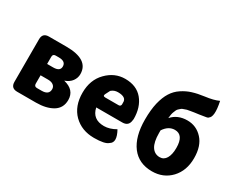

<svg xmlns="http://www.w3.org/2000/svg" viewBox="-116 -1268 2080 1715"><g transform="rotate(30 924.0 -411.0)"><path d="M137 0Q72 0 72 -65V-504Q72 -569 137 -569H316Q548 -569 548 -418Q548 -379 524 -346Q501 -314 452 -296Q570 -268 570 -164Q570 -81 503 -40Q436 0 331 0ZM245 -349H307Q378 -349 378 -399Q378 -452 307 -452H274Q245 -452 245 -423ZM245 -146Q245 -117 274 -117H322Q397 -117 397 -176Q397 -201 378 -216Q359 -232 321 -232H245Z M937 14Q810 14 728 -66Q647 -147 647 -285Q647 -418 728 -500Q809 -583 917 -583Q1035 -583 1098 -507Q1161 -431 1161 -309L1159 -297Q1153 -232 1088 -232H819Q842 -122 961 -122Q1019 -122 1081 -158Q1140 -51 1082 -17Q1049 14 937 14ZM829 -375Q816 -349 845 -349H981Q1010 -349 1005 -387Q1010 -447 920 -447Q881 -447 853 -422Z M1419 -314Q1419 -222 1448 -176Q1478 -130 1531 -130Q1574 -130 1597 -169Q1620 -208 1620 -276Q1620 -410 1529 -410Q1464 -410 1419 -342ZM1534 14Q1398 14 1324 -83Q1250 -181 1250 -357Q1250 -456 1267 -529Q1285 -603 1315 -650Q1345 -698 1392 -729Q1440 -761 1490 -776Q1541 -792 1609 -801Q1697 -812 1748 -836Q1781 -681 1733 -656Q1743 -650 1646 -637Q1615 -633 1601 -631Q1588 -629 1564 -625Q1541 -622 1531 -619Q1522 -616 1505 -610Q1488 -605 1481 -599Q1475 -593 1464 -584Q1453 -575 1448 -564Q1444 -554 1438 -540Q1432 -526 1429 -509L1424 -471Q1483 -539 1584 -539Q1677 -539 1740 -470Q1803 -402 1803 -276Q1803 -147 1727 -66Q1651 14 1534 14Z"/></g></svg>

Font: Swei Half Moon CJK SC
Style: Black
Weight: 900
Version: Version 2.071